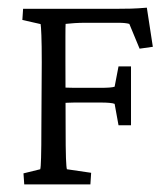

<svg xmlns="http://www.w3.org/2000/svg" viewBox="-20 -483 434 503"><path d="M43.5 0 41.5 -28.8 85.4 -39.6Q86.9 -43.9 87.6 -70.1Q88.4 -96.2 88.4 -149.9L89.4 -319.3Q89.4 -366.2 88.4 -390.9Q87.4 -415.5 86.4 -419.9L38.6 -430.7L40.5 -460H289.6Q305.7 -460 323.5 -460.4Q341.3 -460.9 364.7 -462.9L380.4 -360.4L345.7 -355.5L318.8 -420.4Q308.6 -423.3 290.5 -423.3H200.7Q189.5 -423.3 174.8 -422.4Q160.2 -421.4 151.9 -420.4Q151.4 -414.6 151.4 -386.5Q151.4 -358.4 151.4 -322.3L151.9 -152.3Q151.9 -93.8 152.8 -68.8Q153.8 -43.9 155.3 -39.6L218.8 -30.3L216.8 0ZM290.5 -154.8 280.3 -210.9Q272 -214.4 242.7 -214.4H175.8Q168 -214.4 158.4 -213.9Q148.9 -213.4 135.3 -212.9V-254.4Q144.5 -253.9 155 -253.4Q165.5 -252.9 175.8 -252.9H242.7Q272.5 -252.9 280.3 -255.9L290.5 -309.1H323.2V-154.8Z"/></svg>

Font: Lateef Light
Style: Regular
Weight: 300
Designer: SIL International
Foundry: SIL International
Version: Version 4.200